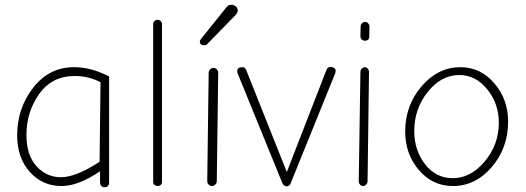

<svg xmlns="http://www.w3.org/2000/svg" viewBox="-20 -775 2208 806"><path d="M400 -12V-56Q309 6 238 6Q158 6 105 -53.5Q52 -113 52 -207Q52 -320 119 -406.5Q186 -493 291 -493Q363 -493 438 -454V-10Q438 11 419 11Q400 11 400 -12ZM236 -31Q299 -31 398 -96L402 -430Q350 -456 294 -456Q198 -456 144.5 -380.5Q91 -305 91 -209Q91 -124 133 -77.5Q175 -31 236 -31Z M623 -10V-674Q623 -681 628.5 -686.5Q634 -692 642 -692Q649 -692 654.5 -686.5Q660 -681 660 -674V-10Q660 -3 654.5 1.5Q649 6 642 6Q635 6 629 1.5Q623 -3 623 -10Z M838 -585Q819 -585 819 -600Q819 -606 825 -613L931 -745Q938 -755 951 -755Q962 -755 970 -748Q978 -741 978 -731Q978 -723 970 -713L850 -590Q845 -585 838 -585ZM870 6Q862 6 856 0Q850 -6 850 -14L856 -470Q856 -478 862.5 -484Q869 -490 876 -490Q884 -490 890 -484Q896 -478 896 -470L890 -14Q890 -6 883.5 0Q877 6 870 6Z M1165 -7 978 -466Q976 -472 976 -476Q976 -493 997 -493Q1009 -493 1014 -480L1184 -53L1351 -483Q1356 -494 1369 -494Q1377 -494 1383 -489.5Q1389 -485 1389 -478Q1389 -472 1387 -467L1200 -5Q1195 7 1183 7Q1171 7 1165 -7Z M1511 -604Q1504 -604 1498.5 -609.5Q1493 -615 1493 -622L1494 -665Q1494 -672 1500 -677.5Q1506 -683 1513 -683Q1520 -683 1525.5 -677Q1531 -671 1531 -664L1530 -621Q1530 -604 1511 -604ZM1505 6Q1497 6 1491.5 0Q1486 -6 1486 -14L1493 -473Q1493 -481 1499 -487Q1505 -493 1511 -493Q1518 -493 1523.5 -487Q1529 -481 1529 -473L1523 -14Q1523 -6 1517 0Q1511 6 1505 6Z M1881 6Q1796 6 1738.5 -61Q1681 -128 1681 -223Q1681 -333 1750 -413Q1819 -493 1913 -493Q1997 -493 2055 -425.5Q2113 -358 2113 -265Q2113 -154 2044.5 -74Q1976 6 1881 6ZM1881 -27Q1956 -27 2015 -97.5Q2074 -168 2074 -260Q2074 -340 2025.5 -400Q1977 -460 1908 -460Q1832 -460 1775.5 -389Q1719 -318 1719 -225Q1719 -144 1764.5 -85.5Q1810 -27 1881 -27Z"/></svg>

Font: Comic Neue Light
Style: Regular
Weight: 300
Designer: Craig Rozynski
Foundry: Craig Rozynski
Version: Version 2.003